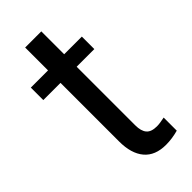

<svg xmlns="http://www.w3.org/2000/svg" viewBox="-216 -702 759 759"><g transform="rotate(-45 163.5 -323.0)"><path d="M190.9 -656.2V-528.3H289.6V-458.5H190.9V-130.9Q190.9 -99.1 204.1 -83.3Q217.3 -67.4 249 -67.4Q264.6 -67.4 292 -73.2V0Q256.3 9.8 222.7 9.8Q162.1 9.8 131.3 -26.9Q100.6 -63.5 100.6 -130.9V-458.5H4.4V-528.3H100.6V-656.2Z"/></g></svg>

Font: f42100
Style: 7875512
Weight: 400
Designer: Google
Version: Version 2.137; 2017